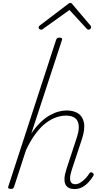

<svg xmlns="http://www.w3.org/2000/svg" viewBox="-20 -1271 692 1307"><path d="M487 16Q466 16 450 8.5Q434 1 426 -14.5Q418 -30 419 -56Q420 -82 432 -119L504 -338Q526 -406 508.5 -445Q491 -484 428 -484Q398 -484 363.5 -472.5Q329 -461 294 -435Q259 -409 224 -363Q189 -317 157 -249L76 0Q73 8 69 11.5Q65 15 54 15Q44 15 38.5 11Q33 7 36 0L362 -1000Q365 -1008 370 -1011.5Q375 -1015 386 -1015Q395 -1015 400 -1011Q405 -1007 402 -999L193 -362Q225 -409 257 -439.5Q289 -470 321 -487.5Q353 -505 381.5 -512Q410 -519 433 -519Q480 -519 511 -499.5Q542 -480 551 -437.5Q560 -395 539 -328L468 -113Q457 -79 457 -58Q457 -37 466 -27Q475 -17 492 -17Q510 -17 527.5 -28Q545 -39 560.5 -55Q576 -71 586 -87Q589 -94 595 -97Q601 -100 610 -95Q617 -90 618 -84.5Q619 -79 614 -72Q602 -52 583.5 -31.5Q565 -11 541 2.5Q517 16 487 16ZM259 -1069Q252 -1069 247.5 -1073.5Q243 -1078 243 -1084Q243 -1088 244.5 -1090.5Q246 -1093 250 -1097L441 -1242Q447 -1248 450.5 -1249.5Q454 -1251 458 -1251Q462 -1251 465.5 -1249.5Q469 -1248 473 -1242L596 -1097Q598 -1095 599 -1091.5Q600 -1088 600 -1085Q600 -1078 594.5 -1073.5Q589 -1069 583 -1069Q579 -1069 575.5 -1071Q572 -1073 569 -1077L453 -1203L278 -1078Q271 -1072 267.5 -1070.5Q264 -1069 259 -1069Z"/></svg>

Font: Playwrite MX Thin
Style: Regular
Weight: 250
Designer: Veronika Burian, José Scaglione
Foundry: TypeTogether
Version: Version 1.002